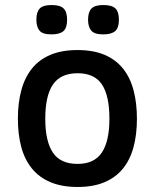

<svg xmlns="http://www.w3.org/2000/svg" viewBox="-20 -725 613 760"><path d="M522 -254.9Q522 -192.4 508.5 -142.6Q495.1 -92.8 466.6 -57.6Q438 -22.5 393.6 -3.7Q349.1 15.1 287.1 15.1Q224.6 15.1 179.7 -3.9Q134.8 -22.9 106.2 -58.1Q77.6 -93.3 64.2 -143.1Q50.8 -192.9 50.8 -254.9Q50.8 -317.9 64.5 -368.2Q78.1 -418.5 106.7 -453.9Q135.3 -489.3 179.9 -508.1Q224.6 -526.9 287.1 -526.9Q349.1 -526.9 393.6 -508.1Q438 -489.3 466.6 -453.9Q495.1 -418.5 508.5 -368.2Q522 -317.9 522 -254.9ZM413.1 -254.9Q413.1 -346.2 383.5 -390.6Q354 -435.1 287.1 -435.1Q220.2 -435.1 189.7 -390.6Q159.2 -346.2 159.2 -254.9Q159.2 -166 189.2 -121.1Q219.2 -76.2 287.1 -76.2Q353 -76.2 383.1 -121.1Q413.1 -166 413.1 -254.9ZM450.7 -647Q450.7 -614.7 435.8 -601.8Q420.9 -588.9 388.7 -588.9Q353.5 -588.9 341.1 -604Q328.6 -619.1 328.6 -647Q328.6 -677.2 342 -691.2Q355.5 -705.1 388.7 -705.1Q423.3 -705.1 437 -691.4Q450.7 -677.7 450.7 -647ZM245.6 -647Q245.6 -614.7 231 -601.8Q216.3 -588.9 183.6 -588.9Q148.4 -588.9 136.2 -604Q124 -619.1 124 -647Q124 -677.2 137.2 -691.2Q150.4 -705.1 183.6 -705.1Q218.3 -705.1 231.9 -691.4Q245.6 -677.7 245.6 -647Z"/></svg>

Font: Lorenzo Sans Medium
Style: Regular
Weight: 500
Foundry: Intel Corporation
Version: Version 1.00; ttfautohint (v1.5)